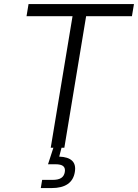

<svg xmlns="http://www.w3.org/2000/svg" viewBox="-20 -748 698 972"><path d="M114.3 -666 124.5 -727.5H658.2L647.9 -666H416L305.7 0H236.8L347.2 -666ZM186.5 204.1 193.4 162.6H247.6Q275.4 162.6 290 152.8Q304.7 143.1 308.1 123Q311.5 103.5 300.5 93.5Q289.6 83.5 259.8 83.5H223.1L256.3 -18.6H293L291.5 0L279.8 44.9Q324.7 46.4 345 65.7Q365.2 85 358.9 122.6Q352.5 163.1 323 183.6Q293.5 204.1 241.2 204.1Z"/></svg>

Font: Inter 17pt Light
Style: Italic
Weight: 300
Italic angle: -9.3988°
Version: Version 4.001;git-66647c0bb